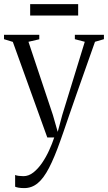

<svg xmlns="http://www.w3.org/2000/svg" viewBox="-27 -686 538 958"><path d="M94 252.5Q77.5 252.5 66 250.5Q54.5 248.5 48.5 245.5V187Q54.5 190 66.5 191.5Q78.5 193 90 193Q116 193 139.5 174.5Q163 156 183 126.8Q203 97.5 218.2 64Q233.5 30.5 243.5 0H209L37 -477L-7 -490.5V-512.5H169V-490L115 -477.5L237 -112L261 -28L283.5 -111.5L396 -477.5L346.5 -490.5V-512.5H491.5V-490.5L447 -477.5Q423.5 -410.5 400.2 -345Q377 -279.5 356 -219.8Q335 -160 318.2 -111Q301.5 -62 289.8 -28.2Q278 5.5 273.5 18Q244.5 100 217.5 152Q190.5 204 161 228.2Q131.5 252.5 94 252.5ZM363 -665.5V-608.5H123.5V-665.5Z"/></svg>

Font: Merriweather 120pt Light
Style: Regular
Weight: 300
Version: Version 2.100